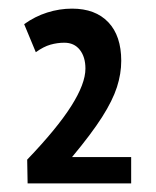

<svg xmlns="http://www.w3.org/2000/svg" viewBox="-20 -795 362 445"><path d="M44 -370 43 -425Q112 -497 145 -549Q178 -601 178 -636Q178 -663 165 -679.5Q152 -696 129 -696Q113 -696 97 -691.5Q81 -687 63 -674L36 -739Q61 -757 89.5 -766Q118 -775 147 -775Q201 -775 231 -743.5Q261 -712 261 -654Q261 -624 251 -593Q241 -562 216.5 -523.5Q192 -485 147 -431H284V-370Z"/></svg>

Font: Georama Semi Condensed SemiBold
Style: Regular
Weight: 600
Width: 4
Designer: Jean-Baptiste Levee
Foundry: Production Type
Version: Version 1.000